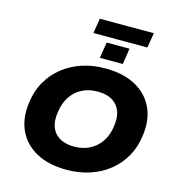

<svg xmlns="http://www.w3.org/2000/svg" viewBox="-143 -1155 1207 1292"><g transform="rotate(15 460.0 -509.0)"><path d="M439 11Q314 11 228 -35Q142 -81 102.5 -164.5Q63 -248 78 -359Q88 -442 125.5 -508Q163 -574 221.5 -620.5Q280 -667 354.5 -691.5Q429 -716 514 -716Q640 -716 725.5 -670Q811 -624 850.5 -541Q890 -458 875 -348Q865 -264 827.5 -197.5Q790 -131 731.5 -84.5Q673 -38 598.5 -13.5Q524 11 439 11ZM447 -153Q509 -153 557 -178.5Q605 -204 635 -250.5Q665 -297 672 -361Q684 -452 639.5 -502Q595 -552 506 -552Q444 -552 396 -527Q348 -502 318.5 -455.5Q289 -409 281 -344Q268 -253 313 -203Q358 -153 447 -153ZM375 -925 392 -1029H768L751 -925ZM460 -775 478 -886H637L620 -775Z"/></g></svg>

Font: Nunito Sans 10pt SemiExpanded Black
Style: Italic
Weight: 900
Width: 6
Italic angle: -9°
Designer: Vernon Adams
Foundry: Vernon Adams
Version: Version 3.101;gftools[0.9.27]